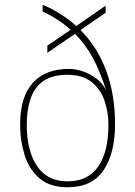

<svg xmlns="http://www.w3.org/2000/svg" viewBox="-20 -781 571 811"><path d="M265 10Q191 10 147 -27.5Q103 -65 84 -126Q65 -187 65 -255Q65 -371 118 -430.5Q171 -490 272 -490Q299 -490 329 -480Q359 -470 385.5 -450.5Q412 -431 428 -400Q403 -480 371.5 -537.5Q340 -595 297 -638L180 -558V-588L278 -655Q253 -678 224 -697Q195 -716 160 -733V-761Q187 -750 211.5 -736Q236 -722 259 -706Q282 -690 302 -671L426 -757V-727L320 -654Q392 -582 429 -481Q466 -380 466 -257Q466 -134 417.5 -62Q369 10 265 10ZM265 -15Q351 -15 394.5 -77Q438 -139 438 -254Q438 -307 421.5 -355.5Q405 -404 367 -434.5Q329 -465 264 -465Q199 -465 161.5 -437.5Q124 -410 108.5 -362.5Q93 -315 93 -254Q93 -144 136.5 -79.5Q180 -15 265 -15Z"/></svg>

Font: Noto Serif Tibetan Thin
Style: Regular
Weight: 250
Version: Version 2.103